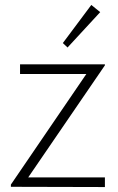

<svg xmlns="http://www.w3.org/2000/svg" viewBox="-20 -755 475 776"><path d="M24 -9 329 -456H61V-495H404V-491L94 -38H404V1L24 0ZM234 -581 349 -735 385 -706 253 -563Z"/></svg>

Font: Bellota Text Light
Style: Regular
Weight: 300
Designer: Kemie Guaida
Foundry: Kemie Guaida
Version: Version 4.001